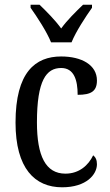

<svg xmlns="http://www.w3.org/2000/svg" viewBox="-20 -786 466 816"><path d="M197 -606H284C302 -651 344 -715 371 -753V-766H333C302 -736 266 -701 240 -665C214 -701 179 -736 148 -766H110V-753C137 -715 179 -651 197 -606ZM244 10C348 10 392 -45 392 -88C392 -107 386 -118 376 -126C356 -84 317 -48 258 -48C174 -48 137 -123 137 -266C137 -445 177 -497 240 -497C295 -497 310 -445 310 -383C367 -383 392 -398 392 -444C392 -510 327 -546 240 -546C130 -546 46 -479 46 -265C46 -70 128 10 244 10Z"/></svg>

Font: Noto Serif Lao Cond
Style: Regular
Weight: 400
Width: 3
Designer: Monotype Design Team
Foundry: Monotype Imaging Inc.
Version: Version 2.004